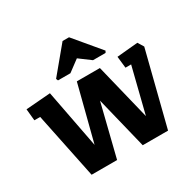

<svg xmlns="http://www.w3.org/2000/svg" viewBox="-153 -866 1046 1031"><g transform="rotate(-30 370.5 -350.0)"><path d="M132 0 48 -407H12L5 -479L157 -491L226 -131L314 -474H457L542 -127L612 -407H577L569 -479L699 -491L721 -455L606 0H449L370 -322L290 0ZM229 -529 224 -541 356 -700H396L530 -540L524 -529H446L376 -581L306 -529Z"/></g></svg>

Font: Kreon
Style: Bold
Weight: 700
Designer: Julia Petretta
Foundry: Julia Petretta and Eli Heuer
Version: Version 2.002